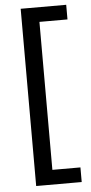

<svg xmlns="http://www.w3.org/2000/svg" viewBox="-59 -748 447 941"><g transform="rotate(-5 164.5 -278.0)"><path d="M304 158H80V-714H304V-642H166V86H304Z"/></g></svg>

Font: uguzrati05
Style: Book
Weight: 400
Designer: Jelle Bosma - Monotype Design Team, Universal Thirst
Foundry: Monotype Imaging Inc.
Version: Version 2.106